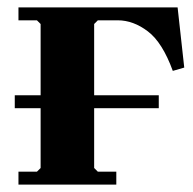

<svg xmlns="http://www.w3.org/2000/svg" viewBox="-20 -500 524 520"><path d="M461 -480 479 -317 448 -308Q420 -385 380.5 -415Q341 -445 299 -445H245L235 -435V-45L245 -35H295V0H30V-35H80L90 -45V-435L80 -445H30V-480ZM20 -242H410V-207H20Z"/></svg>

Font: Brygada 1918
Style: Regular
Weight: 400
Designer: Mateusz Machalski | Borys Kosmynka | Przemek Hoffer
Foundry: NIEPODLEGLA 2018
Version: Version 3.006